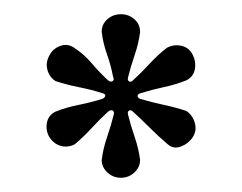

<svg xmlns="http://www.w3.org/2000/svg" viewBox="-20 -455 340 270"><path d="M49 -263Q44 -272 46 -282.5Q48 -293 58 -298Q73 -304 90.5 -307.5Q108 -311 124 -316Q128 -318 128 -320.5Q128 -323 124 -324Q108 -329 90.5 -332.5Q73 -336 58 -341Q49 -347 46.5 -357.5Q44 -368 50 -378Q55 -387 65 -390.5Q75 -394 84 -388Q98 -379 109 -366Q120 -353 132 -342Q136 -339 138.5 -341Q141 -343 139 -347Q136 -363 130.5 -378.5Q125 -394 123 -410Q123 -421 131 -428Q139 -435 150 -435Q161 -435 169 -428Q177 -421 177 -410Q175 -394 169.5 -378Q164 -362 160 -346Q159 -342 161.5 -340.5Q164 -339 167 -342Q179 -353 190.5 -365.5Q202 -378 215 -388Q225 -393 235.5 -390.5Q246 -388 251 -378Q256 -368 254 -357.5Q252 -347 242 -342Q227 -336 210.5 -332.5Q194 -329 178 -324Q174 -323 173.5 -320.5Q173 -318 177 -316Q194 -311 210.5 -307.5Q227 -304 242 -299Q251 -293 254 -282Q257 -271 251 -262Q245 -253 234.5 -249Q224 -245 216 -252Q203 -263 191 -275Q179 -287 167 -298Q164 -301 161.5 -299.5Q159 -298 160 -294Q164 -278 169.5 -262Q175 -246 177 -230Q177 -220 169 -212.5Q161 -205 150 -205Q139 -205 131 -212.5Q123 -220 123 -230Q125 -246 130.5 -262Q136 -278 140 -294Q141 -298 138.5 -299.5Q136 -301 132 -298Q120 -287 108.5 -274.5Q97 -262 85 -252Q75 -247 65 -250Q55 -253 49 -263Z"/></svg>

Font: Dongle
Style: Regular
Weight: 400
Designer: Yanghee Ryu
Foundry: Yanghee Ryu
Version: Version 2.000